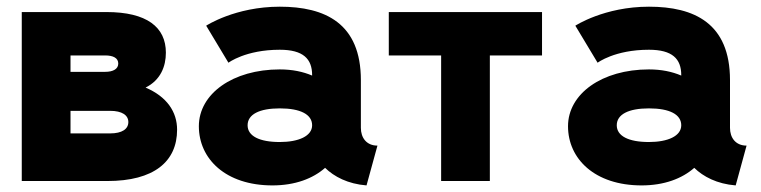

<svg xmlns="http://www.w3.org/2000/svg" viewBox="-20 -544 2287 577"><path d="M417.5 -280.8C462.4 -303.2 478.5 -344.2 478.5 -385.7C478.5 -462.4 421.4 -507.8 299.8 -507.8H45.4V0H302.7C442.4 0 512.2 -58.1 512.2 -154.3C512.2 -207.5 481.9 -253.4 417.5 -280.8ZM191.9 -377.4H295.9C320.3 -377.4 335.4 -369.6 335.4 -353C335.4 -336.9 320.3 -328.1 295.9 -328.1H191.9ZM191.9 -143.1V-210.9H311C346.7 -210.9 365.7 -197.8 365.7 -177.2C365.7 -156.2 346.7 -143.1 311 -143.1Z M798.8 13.2C866.7 13.2 920.4 -7.3 957 -39.6C983.9 -13.2 1025.4 8.8 1081.5 13.2L1114.3 -106.4C1081.1 -106.4 1064.5 -130.4 1064.5 -159.7V-303.2C1064.5 -474.1 957 -523.9 820.8 -523.9C686.5 -523.9 599.6 -466.8 599.6 -466.8L666.5 -355.5C666.5 -355.5 717.8 -394.5 820.8 -394.5C891.1 -394.5 918 -367.2 918 -318.4V-316.9C890.6 -328.6 858.4 -335.4 820.8 -335.4C679.7 -335.4 577.6 -262.2 577.6 -164.6C577.6 -66.9 657.7 13.2 798.8 13.2ZM918 -167.5C918 -135.3 877.9 -117.2 820.8 -117.2C759.3 -117.2 724.1 -135.3 724.1 -167.5C724.1 -200.2 759.3 -218.3 820.8 -218.3C882.8 -218.3 918 -200.2 918 -167.5Z M1452.1 0V-377.4H1608.9V-507.8H1148.4V-377.4H1305.7V0Z M1908.2 13.2C1976.1 13.2 2029.8 -7.3 2066.4 -39.6C2093.3 -13.2 2134.8 8.8 2190.9 13.2L2223.6 -106.4C2190.4 -106.4 2173.8 -130.4 2173.8 -159.7V-303.2C2173.8 -474.1 2066.4 -523.9 1930.2 -523.9C1795.9 -523.9 1709 -466.8 1709 -466.8L1775.9 -355.5C1775.9 -355.5 1827.1 -394.5 1930.2 -394.5C2000.5 -394.5 2027.3 -367.2 2027.3 -318.4V-316.9C2000 -328.6 1967.8 -335.4 1930.2 -335.4C1789.1 -335.4 1687 -262.2 1687 -164.6C1687 -66.9 1767.1 13.2 1908.2 13.2ZM2027.3 -167.5C2027.3 -135.3 1987.3 -117.2 1930.2 -117.2C1868.7 -117.2 1833.5 -135.3 1833.5 -167.5C1833.5 -200.2 1868.7 -218.3 1930.2 -218.3C1992.2 -218.3 2027.3 -200.2 2027.3 -167.5Z"/></svg>

Font: Giphurs ExtraBold
Style: Regular
Weight: 800
Version: Version 1.000